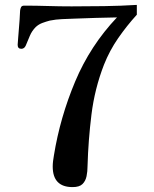

<svg xmlns="http://www.w3.org/2000/svg" viewBox="-20 -745 630 783"><path d="M538 -685Q497 -640 462 -589.5Q427 -539 404 -481Q366 -383 353 -278Q340 -173 337 -68Q337 -46 333 -26.5Q329 -7 316.5 5.5Q304 18 276 18Q195 18 195 -66Q195 -77 196.5 -89Q198 -101 200 -112Q225 -266 286.5 -412.5Q348 -559 457 -674Q414 -673 370.5 -672Q327 -671 283 -669Q258 -668 233 -667Q208 -666 183 -661Q168 -657 153 -651.5Q138 -646 126 -635Q110 -619 101.5 -598.5Q93 -578 85 -559Q79 -546 67 -546Q52 -546 52 -562Q52 -567 54 -589Q56 -611 57 -627Q59 -646 60 -665.5Q61 -685 62 -702Q63 -710 66 -716Q69 -722 79 -722Q127 -722 175 -720.5Q223 -719 272 -719Q338 -719 405 -720Q472 -721 538 -725Z"/></svg>

Font: Kaisei Opti
Style: Bold
Weight: 700
Designer: Font-Kai, 金井和夫
Foundry: KAZUO KANAI
Version: Version 5.003